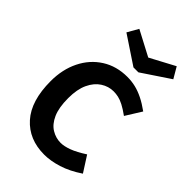

<svg xmlns="http://www.w3.org/2000/svg" viewBox="-271 -1033 1155 1155"><g transform="rotate(45 307.0 -455.0)"><path d="M335 15Q205 15 127.5 -71.5Q50 -158 50 -326Q50 -425 88.5 -503Q127 -581 197 -625.5Q267 -670 359 -670Q395 -670 428.5 -662Q462 -654 497.5 -636.5Q533 -619 573 -590L510 -489Q474 -515 448.5 -528Q423 -541 402.5 -545.5Q382 -550 362 -550Q319 -550 281 -525.5Q243 -501 220 -452Q197 -403 197 -328Q197 -247 219 -198Q241 -149 277.5 -127Q314 -105 355 -105Q384 -105 423.5 -119.5Q463 -134 517 -169L581 -69Q514 -24 451.5 -4.5Q389 15 335 15ZM564 -855 386 -736H357L356 -836L523 -925ZM165 -855 205 -925 374 -836 373 -736H344Z"/></g></svg>

Font: Intel One Mono Light
Style: Regular
Weight: 300
Monospace: yes
Designer: Fred Shallcrass
Foundry: Frere-Jones Type LLC
Version: Version 1.004